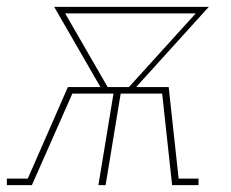

<svg xmlns="http://www.w3.org/2000/svg" viewBox="-54 -540 674 560"><path d="M-34 0V-19H27L144 -286H239L104 -520H555L343 -286H438L467 -19H525V0H448L419 -267H298L254 0H233L277 -267H157L39 0ZM260 -286H322L517 -501H136Z"/></svg>

Font: Iosevka Etoile Thin Oblique
Style: Regular
Weight: 100
Italic angle: -9°
Designer: Belleve Invis
Foundry: Belleve Invis
Version: Version 15.5.2; ttfautohint (v1.8.4)